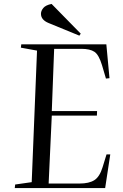

<svg xmlns="http://www.w3.org/2000/svg" viewBox="-20 -955 623 975"><path d="M168 -698 86 -713 88 -730H520L536 -558L518 -556L498 -624Q482 -677 459.5 -692Q437 -707 393 -707H255L243 -391H473L472 -368H243L227 -23H384Q432 -23 459 -40Q486 -57 501 -106L521 -171H540L514 0H55L57 -18L141 -30ZM390 -784 383 -774 227 -838Q188 -854 188 -885Q188 -900 200 -914.5Q212 -929 242 -935Z"/></svg>

Font: Literata 72pt
Style: Italic
Weight: 400
Italic angle: -2°
Designer: Latin by Veronika Burian and Jose Scaglione. Greek by Irene Vlachou. Cyrillic by Vera Evstafieva
Foundry: TypeTogether
Version: Version 3.002